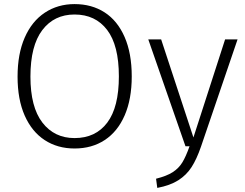

<svg xmlns="http://www.w3.org/2000/svg" viewBox="-20 -716 1199 940"><path d="M625 -342Q625 -231 590.5 -151.5Q556 -72 493 -30.5Q430 11 345 11Q262 11 199 -30Q136 -71 101 -150Q66 -229 66 -341Q66 -452 101 -532Q136 -612 199.5 -654Q263 -696 345 -696Q429 -696 492 -655.5Q555 -615 590 -535Q625 -455 625 -342ZM129 -341Q129 -192 187.5 -116Q246 -40 345 -40Q448 -40 505 -115.5Q562 -191 562 -342Q562 -494 504.5 -569.5Q447 -645 345 -645Q245 -645 187 -568.5Q129 -492 129 -341ZM964 2Q943 63 918 102Q893 141 853 166.5Q813 192 750 204L744 159Q796 146 825.5 127Q855 108 872.5 79.5Q890 51 908 0H888L706 -523H769L927 -43L1082 -523H1143Z"/></svg>

Font: Fira Sans Light
Style: Regular
Weight: 300
Designer: bBox Type GmbH & Carrois Corporate GbR & Edenspiekermann AG
Foundry: bBox Type GmbH & Carrois Corporate GbR & Edenspiekermann AG
Version: Version 4.301